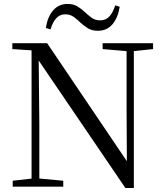

<svg xmlns="http://www.w3.org/2000/svg" viewBox="-20 -947 836 974"><path d="M212.5 -805.2Q221.2 -861.4 249.6 -894.3Q278.1 -927.1 322.4 -927.1Q351.9 -927.1 372.4 -914.8Q392.9 -902.4 409.7 -886.2Q427.2 -869.9 445 -856.8Q462.8 -843.7 488.7 -843.7Q516.9 -843.7 534.9 -863.5Q552.9 -883.4 564.7 -919.9L587.3 -912.5Q578.1 -856.1 550.1 -823.5Q522.2 -790.9 476.9 -790.9Q446.5 -790.9 426.9 -802.9Q407.3 -814.9 390.3 -830.3Q373.7 -846.6 354.9 -860.5Q336.2 -874.4 310.7 -874.4Q283.4 -874.4 265.3 -854.5Q247.2 -834.5 236.2 -797.8ZM44.5 0V-30.1L150.3 -42.1H171.8L300.9 -30.1V0ZM140.1 0V-704.6H175.7L179.5 -319.3V0ZM500.6 -698V-728H756.5V-698L651.5 -686.9H630.9ZM616.1 6.7 166.9 -653.8 164.7 -655.5 140.7 -691.6 42.6 -698V-728H219.1L641.4 -102.9L623.8 -96.7L622.1 -395.1V-728H659V6.7Z"/></svg>

Font: Noto Serif SC ExtraLight
Style: Regular
Weight: 200
Designer: Ryoko NISHIZUKA 西塚涼子 (kana & ideographs); Frank Grießhammer (Latin, Greek & Cyrillic); Wenlong ZHANG 张文龙 (bopomofo); San
Foundry: Adobe
Version: Version 2.002-H1;hotconv 1.1.0;makeotfexe 2.6.0